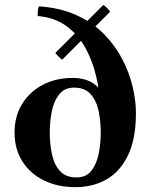

<svg xmlns="http://www.w3.org/2000/svg" viewBox="-20 -756 626 791"><path d="M285 -395Q246 -395 224 -367.5Q202 -340 193.5 -298Q185 -256 185 -210Q185 -163 194 -120.5Q203 -78 227 -51.5Q251 -25 295 -25L290 15Q218 15 161.5 -12.5Q105 -40 72.5 -90.5Q40 -141 40 -210Q40 -277 71 -327.5Q102 -378 156 -406.5Q210 -435 280 -435ZM295 -25Q335 -25 356.5 -52.5Q378 -80 386.5 -122.5Q395 -165 395 -210Q398 -256 394.5 -316.5Q391 -377 376.5 -440Q362 -503 332.5 -557.5Q303 -612 254.5 -648Q206 -684 135 -690Q135 -701 136 -711.5Q137 -722 140 -730Q228 -724 295 -693.5Q362 -663 408.5 -615.5Q455 -568 484 -512Q513 -456 526.5 -398.5Q540 -341 540 -290Q540 -184 507.5 -116.5Q475 -49 419 -17Q363 15 290 15ZM395 -210Q395 -258 386 -300Q377 -342 353 -368.5Q329 -395 285 -395L280 -435Q363 -435 401.5 -374.5Q440 -314 440 -210ZM434 -708 236 -510Q220 -522 208 -538L406 -736Q422 -724 434 -708Z"/></svg>

Font: Poltawski Nowy
Style: Bold
Weight: 700
Designer: Adam Pótawski, Mateusz Machalski, Borys Kosmynka, Ania Wieluska
Foundry: Capitalics.wtf
Version: Version 1.001;gftools[0.9.25]